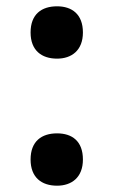

<svg xmlns="http://www.w3.org/2000/svg" viewBox="-20 -576 360 609"><path d="M161 -390C207 -390 243 -416 243 -473C243 -531 208 -556 161 -556C112 -556 77 -531 77 -473C77 -416 112 -390 161 -390ZM161 13C207 13 243 -13 243 -70C243 -129 208 -153 161 -153C112 -153 77 -128 77 -70C77 -13 112 13 161 13Z"/></svg>

Font: Noto Sans Devanagari SemiCondensed
Style: Bold
Weight: 700
Width: 4
Designer: Jelle Bosma - Monotype Design Team
Foundry: Monotype Imaging Inc.
Version: Version 2.004